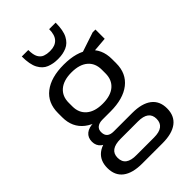

<svg xmlns="http://www.w3.org/2000/svg" viewBox="-278 -846 1123 1123"><g transform="rotate(-45 283.5 -284.5)"><path d="M279.4 -160.2Q174.1 -160.2 114.9 -206.4Q55.7 -252.7 55.7 -335.9V-371.2Q55.7 -456.2 114.9 -502.1Q174.1 -547.9 279.4 -547.9Q384.8 -547.9 443.7 -502.1Q502.5 -456.2 502.5 -371.2V-335.9Q502.5 -252.7 443.7 -206.4Q384.8 -160.2 279.4 -160.2ZM195.5 186.2Q115.7 186.2 74 154.3Q32.4 122.4 32.4 60.4Q32.4 -0.6 73.2 -32.5Q114.1 -64.5 195.3 -64.5H363.3Q442.4 -64.5 484.5 -32.6Q526.5 -0.7 526.5 60.4Q526.5 122.4 484.5 154.3Q442.4 186.2 363.3 186.2ZM351.6 127.3Q439.9 127.3 439.9 60.4Q439.9 -5.7 351.6 -5.7H208.2Q117.1 -5.7 117.1 60.4Q117.1 129 208.2 127.3ZM166.6 -39.8Q124.9 -39.8 101.1 -59.3Q77.4 -78.8 77.4 -112.3Q77.4 -146.2 100.5 -165.1Q123.6 -184 167.5 -184H279.4V-160.2H212.5Q184.8 -160.2 169.5 -147.6Q154.2 -135 155.2 -112.3Q155.3 -88.7 169.1 -76.6Q182.8 -64.5 210.8 -64.5H279.4V-39.8ZM279.4 -224.5Q345.5 -224.5 380.9 -254.7Q416.4 -284.9 416.4 -338.9V-369.2Q416.4 -423.2 380.9 -453.4Q345.5 -483.7 279.4 -483.7Q214.3 -483.7 178.5 -453.4Q142.7 -423.2 142.7 -369.2V-338.9Q142.7 -285.7 178.5 -255.1Q214.3 -224.5 279.4 -224.5ZM392.5 -515 533 -561.7H556.1V-485.1L392.5 -471.6ZM275.2 -594.1Q240.5 -594.1 209.1 -606.5Q177.7 -618.9 158.8 -653.9Q139.9 -688.8 139.9 -754.8H193.6Q193.6 -714.7 205.1 -694.2Q216.7 -673.8 235.8 -667Q254.9 -660.2 275.2 -660.2H282Q322.2 -660.2 344.2 -683.4Q366.2 -706.5 366.2 -754.8H419.9Q419.9 -690.5 401.6 -655.8Q383.3 -621.1 352.1 -607.6Q320.9 -594.1 284.5 -594.1Z"/></g></svg>

Font: Pathway Extreme 8pt Thin 12pt
Style: Regular
Weight: 100
Version: Version 1.001;gftools[0.9.26]